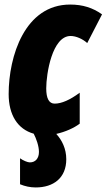

<svg xmlns="http://www.w3.org/2000/svg" viewBox="-20 -583 468 843"><path d="M137 240C214 240 271 199 271 116C271 70 252 32 227 5C267 -4 305 -21 330 -40V-176C287 -144 250 -128 220 -128C195 -128 183 -151 183 -195C183 -259 209 -425 290 -425C314 -425 343 -412 363 -394L428 -520C387 -549 343 -563 288 -563C89 -563 18 -336 18 -170C18 -79 57 -16 128 4C139 25 151 58 151 84C151 112 136 130 111 130C101 130 82 122 68 112V226C90 235 112 240 137 240Z"/></svg>

Font: Noto Sans ExtraCondensed Black
Style: Italic
Weight: 900
Width: 2
Italic angle: -12°
Designer: Monotype Design Team
Foundry: Monotype Imaging Inc.
Version: Version 2.013